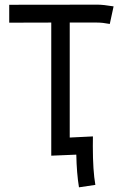

<svg xmlns="http://www.w3.org/2000/svg" viewBox="-20 -654 558 812"><path d="M274.9 -72.3 373 -77.1Q372.6 -64 372.6 -35.6Q372.6 67.9 383.3 127.9L314 138.2Q304.2 78.6 302.7 0L196.8 4.4V-558.6Q141.1 -558.6 85.7 -558.3Q30.3 -558.1 19 -558.1V-633.8Q44.9 -633.8 193.6 -634Q342.3 -634.3 392.1 -634.3Q416.5 -634.3 460.4 -627L444.3 -552.7Q414.1 -558.6 389.6 -558.6H274.9Z"/></svg>

Font: FantasqueSansM Nerd Font
Style: Regular
Weight: 400
Monospace: yes
Designer: Jany Belluz
Version: Version 1.8.0 ; ttfautohint (v1.8.2);Nerd Fonts 3.4.0